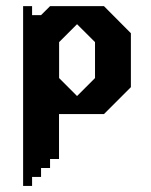

<svg xmlns="http://www.w3.org/2000/svg" viewBox="-20 -370 489 623"><path d="M317.4 -350H142.4L113.2 -320.9H84.1V-350H55V233.3H84.1V204.2H113.2V175.1H142.4V146H171.5V0.2H317.3L404.7 -87.2V-262.2ZM288.3 -116.7 230 -58.4 171.8 -116.7V-233.3L230 -291.5L288.3 -233.3Z"/></svg>

Font: Stepalange Short
Style: Regular
Weight: 400
Designer: Szymon Furjan
Version: Version 1.001;Fontself Maker 3.5.8